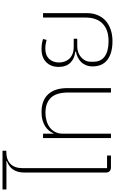

<svg xmlns="http://www.w3.org/2000/svg" viewBox="283 -1184 911 1521"><g transform="rotate(-90 738.5 -423.5)"><path d="M175 0Q132 0 132 -42V-685Q132 -717 139.5 -740.5Q147 -764 159.5 -780.5Q172 -797 188.5 -807.5Q205 -818 224 -825V-828H-2V-859H305V-829H295Q234 -829 200.5 -796Q167 -763 167 -700V-31H267V0Z M405 -538H440V-455H443Q450 -473 464 -490.5Q478 -508 498.5 -521Q519 -534 547 -542Q575 -550 612 -550Q703 -550 752 -497.5Q801 -445 801 -345V0H766V-340Q766 -433 724.5 -476Q683 -519 605 -519Q573 -519 543 -510.5Q513 -502 490 -485Q467 -468 453.5 -442Q440 -416 440 -382V0H405Z M1173 12Q1078 12 1025.5 -28Q973 -68 973 -146Q973 -176 983 -199Q993 -222 1009.5 -238Q1026 -254 1047 -264Q1068 -274 1089 -277V-283Q1035 -288 1002 -321.5Q969 -355 969 -414Q969 -476 1006.5 -513Q1044 -550 1110 -550Q1155 -550 1190 -538L1183 -510Q1165 -515 1148 -517.5Q1131 -520 1114 -520Q1061 -520 1032.5 -489.5Q1004 -459 1004 -412Q1004 -392 1010 -371.5Q1016 -351 1030 -334Q1044 -317 1068.5 -306Q1093 -295 1131 -295H1192V-267H1131Q1106 -267 1084 -259Q1062 -251 1045.5 -236.5Q1029 -222 1019.5 -203Q1010 -184 1010 -162V-137Q1010 -80 1052 -49.5Q1094 -19 1173 -19Q1263 -19 1311.5 -66Q1360 -113 1360 -202V-538H1395V-190Q1395 -144 1379.5 -106.5Q1364 -69 1335.5 -43Q1307 -17 1265.5 -2.5Q1224 12 1173 12Z"/></g></svg>

Font: IBM Plex Sans Thai ExtraLight
Style: Regular
Weight: 200
Designer: Mike Abbink, Paul van der Laan, Pieter van Rosmalen, Ben Mitchell, Mark Frömberg
Foundry: Bold Monday
Version: Version 1.1